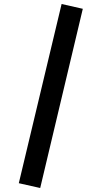

<svg xmlns="http://www.w3.org/2000/svg" viewBox="-20 -832 508 960"><path d="M288 -812 394 -788 181 108 74 84Z"/></svg>

Font: Fira Sans Condensed Medium
Style: Regular
Weight: 500
Width: 3
Designer: Carrois Corporate & Edenspiekermann AG
Foundry: Carrois Corporate GbR & Edenspiekermann AG
Version: Version 4.203;PS 004.203;hotconv 1.0.88;makeotf.lib2.5.64775